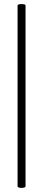

<svg xmlns="http://www.w3.org/2000/svg" viewBox="-20 -758 208 940"><path d="M66 -731Q66 -738 86 -738Q105 -738 105 -731V154Q105 158 99 160Q93 162 86 162Q78 162 72 160Q66 158 66 154Z"/></svg>

Font: Cormorant Upright
Style: Regular
Weight: 400
Designer: Christian Thalmann (Catharsis Fonts)
Foundry: Catharsis Fonts
Version: Version 3.302